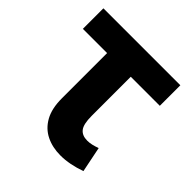

<svg xmlns="http://www.w3.org/2000/svg" viewBox="-145 -610 734 734"><g transform="rotate(45 222.0 -243.0)"><path d="M286.5 14Q243 14 209 -2.8Q175 -19.5 155.5 -54.5Q136 -89.5 136 -144V-389H5V-500H421V-389H264V-177.5Q264 -133 277.5 -115.8Q291 -98.5 319 -98.5Q331 -98.5 343.8 -101.5Q356.5 -104.5 370 -109.5L391 -6Q364.5 3.5 338 8.8Q311.5 14 286.5 14Z"/></g></svg>

Font: Geologica Medium
Style: Regular
Weight: 500
Designer: Sindre Bremnes, Frode Helland
Foundry: Monokrom Skriftforlag AS
Version: Version 1.010;gftools[0.9.28]